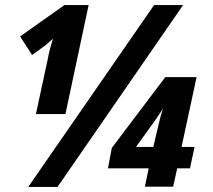

<svg xmlns="http://www.w3.org/2000/svg" viewBox="-20 -734 835 754"><path d="M121 -286H237L328 -714H233L59 -591L106 -518L161 -558C166 -562 178 -573 188 -582C182 -563 174 -537 168 -504ZM91 0H206L699 -714H585ZM549 -1H660L676 -73H726L744 -157H693L752 -431H629L419 -153L404 -73H564ZM514 -157 584 -254C595 -270 610 -291 620 -308C613 -286 608 -269 603 -246L582 -157Z"/></svg>

Font: Noto Sans Display SemiCondensed Extra
Style: Italic
Weight: 800
Width: 4
Italic angle: -12°
Designer: Monotype Design Team
Foundry: Monotype Imaging Inc.
Version: Version 1.900